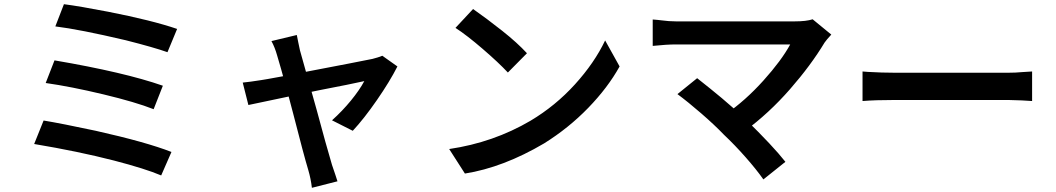

<svg xmlns="http://www.w3.org/2000/svg" viewBox="-20 -796 5040 916"><path d="M496 -740Q705 -699 825 -658L779 -547Q714 -570 580 -604Q359 -656 244 -670L285 -776Q362 -766 496 -740ZM757 -387 713 -275Q627 -309 472.5 -346Q318 -383 198 -400L240 -508Q574 -451 757 -387ZM437 -172Q678 -118 798 -71L749 41Q674 9 524 -30Q353 -74 143 -109L188 -221Q273 -207 437 -172Z M1403 -594 1411 -556 1455 -399 1491 -271Q1536 -103 1564 -9Q1566 -4 1580 38Q1581 42 1590 69L1468 100Q1463 57 1451 16Q1429 -57 1379 -253L1356 -340Q1314 -494 1302 -532Q1291 -571 1275 -600L1396 -629Q1401 -603 1403 -594ZM1663 -172 1564 -222Q1613 -266 1654 -316Q1695 -366 1718 -409Q1656 -395 1505 -366Q1438 -352 1393 -343Q1201 -303 1165 -295L1138 -402Q1170 -405 1227 -414L1257 -419Q1327 -431 1437 -453Q1689 -501 1757 -515Q1785 -522 1804 -530L1876 -479Q1840 -408 1778.5 -319Q1717 -230 1663 -172Z M2494 -542 2403 -450Q2358 -498 2282.5 -563Q2207 -628 2153 -663L2237 -753Q2304 -706 2376 -649Q2448 -592 2494 -542ZM2511 -220Q2630 -291 2723 -393.5Q2816 -496 2867 -603L2936 -479Q2880 -378 2786.5 -281.5Q2693 -185 2576 -112Q2381 3 2198 32L2123 -85Q2334 -116 2511 -220Z M3914 -593Q3849 -485 3749 -370.5Q3649 -256 3531 -169L3442 -251Q3536 -316 3622 -411.5Q3708 -507 3750 -584H3521H3422H3329H3253H3205Q3161 -584 3094 -577V-703Q3108 -702 3118 -701Q3128 -700 3135 -699Q3172 -694 3205 -694H3420H3523H3624H3711H3771Q3827 -694 3857 -704L3946 -631Q3922 -605 3914 -593ZM3212 -347 3306 -423Q3372 -371 3423.5 -328Q3475 -285 3537 -227Q3668 -99 3727 -24L3622 60Q3589 13 3537.5 -45.5Q3486 -104 3434 -153Q3389 -200 3325.5 -255Q3262 -310 3212 -347Z M4120 -453Q4188 -449 4249 -449H4480H4575H4664H4739H4790Q4826 -449 4856 -452L4904 -455V-314L4855 -317Q4811 -319 4790 -319H4574H4480H4388H4308H4249Q4155 -319 4095 -314V-455Z"/></svg>

Font: Merged Yaku Han JP SemiBold
Style: Regular
Weight: 600
Designer: Ryoko NISHIZUKA 西塚涼子 (kana, bopomofo & ideographs); Paul D. Hunt (Latin, Greek & Cyrillic); Sandoll Communications 산돌커뮤니
Foundry: Adobe
Version: Version 2.004